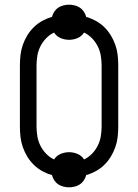

<svg xmlns="http://www.w3.org/2000/svg" viewBox="-20 -745 590 820"><path d="M275 55Q263 55 251 52Q239 49 229 42.5Q219 36 212 25.5Q205 15 202 3Q181 -3 161 -14Q141 -25 125 -40.5Q109 -56 97 -75.5Q85 -95 77.5 -116.5Q70 -138 67.5 -160Q65 -182 65 -205V-465Q65 -488 67.5 -510Q70 -532 77.5 -553.5Q85 -575 97 -594.5Q109 -614 125 -629.5Q141 -645 161 -656Q181 -667 202 -673Q205 -685 212 -695.5Q219 -706 229 -712.5Q239 -719 251 -722Q263 -725 275 -725Q287 -725 299 -722Q311 -719 321 -712.5Q331 -706 338 -695.5Q345 -685 348 -673Q369 -667 389 -656Q409 -645 425 -629.5Q441 -614 453 -594.5Q465 -575 472.5 -553.5Q480 -532 482.5 -510Q485 -488 485 -465V-205Q485 -182 482.5 -160Q480 -138 472.5 -116.5Q465 -95 453 -75.5Q441 -56 425 -40.5Q409 -25 389 -14Q369 -3 348 3Q345 15 338 25.5Q331 36 321 42.5Q311 49 299 52Q287 55 275 55ZM339 -64Q358 -73 373 -88.5Q388 -104 397.5 -123Q407 -142 410.5 -163Q414 -184 414 -205V-465Q414 -486 410.5 -507Q407 -528 397.5 -547Q388 -566 373 -581.5Q358 -597 339 -606Q329 -590 311.5 -582.5Q294 -575 275 -575Q256 -575 238.5 -582.5Q221 -590 211 -606Q192 -597 177 -581.5Q162 -566 152.5 -547Q143 -528 139.5 -507Q136 -486 136 -465V-205Q136 -184 139.5 -163Q143 -142 152.5 -123Q162 -104 177 -88.5Q192 -73 211 -64Q221 -80 238.5 -87.5Q256 -95 275 -95Q294 -95 311.5 -87.5Q329 -80 339 -64Z"/></svg>

Font: Lode Term
Style: Regular
Weight: 400
Monospace: yes
Designer: Belleve Invis
Foundry: Belleve Invis
Version: Version 29.2.0